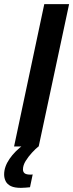

<svg xmlns="http://www.w3.org/2000/svg" viewBox="-66 -708 354 928"><path d="M2 0 148 -688H268L121 0ZM35 200Q4 200 -13.5 191.5Q-31 183 -38.5 168Q-46 153 -46 135Q-46 98 -20 60Q6 22 50 -10L120 0Q106 11 88.5 30Q71 49 58 70Q45 91 45 111Q45 123 53 129.5Q61 136 82 136Q84 136 84.5 136Q85 136 92 135L79 197Q69 198 57 199Q45 200 35 200Z"/></svg>

Font: Saira Condensed SemiBold
Style: Italic
Weight: 600
Width: 3
Italic angle: -12°
Designer: Hector Gatti with collaboration of the Omnibus-Type team
Foundry: Omnibus-Type
Version: Version 1.101